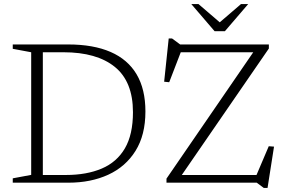

<svg xmlns="http://www.w3.org/2000/svg" viewBox="-20 -902 1408 948"><path d="M636.5 -348Q636.5 -499 547.2 -571.5Q458 -644 293 -644H151L154.5 -682.5H316.5Q441 -682.5 526 -645.5Q611 -608.5 654.5 -535Q698 -461.5 698 -351.5Q698 -235.5 649.2 -157.2Q600.5 -79 514.8 -39.5Q429 0 318 0H154.5L151 -38H305Q408 -38 482.5 -69.8Q557 -101.5 596.8 -169.8Q636.5 -238 636.5 -348ZM43 0V-21.5L134 -38.5V-644L43 -661V-682.5H191.5V0ZM1307.5 -682.5V-662.5L869 -25.5L860 -38H1246.5L1307 -180L1333 -178L1301 26H1282.5L1247.5 0H802V-20L1239 -656.5L1254 -644H872.5L815.5 -496L790.5 -498.5L813 -712H829.5L869.5 -682.5ZM1073.5 -784.5H1056.5L1170 -882H1205.5L1090.5 -748H1039.5L924.5 -882H960Z"/></svg>

Font: Newsreader Light
Style: Regular
Weight: 300
Designer: Hugues Gentile
Foundry: Production Type
Version: Version 1.003